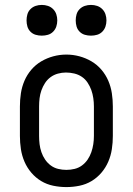

<svg xmlns="http://www.w3.org/2000/svg" viewBox="-20 -753 540 781"><path d="M250 8Q223 8 196.5 2.5Q170 -3 147.5 -16.5Q125 -30 107.5 -50.5Q90 -71 79.5 -95.5Q69 -120 65 -146.5Q61 -173 61 -200V-320Q61 -347 65 -373.5Q69 -400 79.5 -424.5Q90 -449 107.5 -469.5Q125 -490 148 -503.5Q171 -517 197 -524Q223 -531 250 -531Q277 -531 303 -524Q329 -517 352 -503.5Q375 -490 392.5 -469.5Q410 -449 420.5 -424.5Q431 -400 435 -373.5Q439 -347 439 -320V-200Q439 -173 435 -146.5Q431 -120 420.5 -95.5Q410 -71 392.5 -50.5Q375 -30 352.5 -16.5Q330 -3 303.5 2.5Q277 8 250 8ZM250 -62Q267 -62 283.5 -66Q300 -70 313.5 -80Q327 -90 336.5 -104Q346 -118 351.5 -134Q357 -150 359.5 -166.5Q362 -183 362 -200V-320Q362 -337 359.5 -354Q357 -371 351.5 -386.5Q346 -402 336.5 -416.5Q327 -431 313 -440.5Q299 -450 282 -454Q265 -458 248 -458Q232 -458 215.5 -453.5Q199 -449 185.5 -439Q172 -429 163 -415Q154 -401 148.5 -385.5Q143 -370 141 -353.5Q139 -337 139 -320V-200Q139 -183 141 -166.5Q143 -150 148.5 -134Q154 -118 163.5 -104Q173 -90 186.5 -80Q200 -70 216.5 -66Q233 -62 250 -62ZM350 -608Q337 -608 325 -611.5Q313 -615 304 -624Q295 -633 291.5 -645Q288 -657 288 -670Q288 -683 291.5 -695Q295 -707 304 -716Q313 -725 325 -729Q337 -733 350 -733Q363 -733 375 -729Q387 -725 396 -716Q405 -707 409 -695Q413 -683 413 -670Q413 -657 409 -645Q405 -633 396 -624Q387 -615 375 -611.5Q363 -608 350 -608ZM150 -608Q137 -608 125 -611.5Q113 -615 104 -624Q95 -633 91.5 -645Q88 -657 88 -670Q88 -683 91.5 -695Q95 -707 104 -716Q113 -725 125 -729Q137 -733 150 -733Q163 -733 175 -729Q187 -725 196 -716Q205 -707 209 -695Q213 -683 213 -670Q213 -657 209 -645Q205 -633 196 -624Q187 -615 175 -611.5Q163 -608 150 -608Z"/></svg>

Font: Iosevka Slab
Style: Regular
Weight: 400
Monospace: yes
Designer: Belleve Invis
Foundry: Belleve Invis
Version: Version 11.2.4; ttfautohint (v1.8.3)